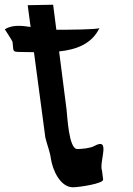

<svg xmlns="http://www.w3.org/2000/svg" viewBox="-69 -778 562 813"><path d="M48.3 -756 60.6 -663.8C20.8 -670.1 -17.9 -673.2 -48.7 -654C-48.7 -654 -16.4 -605.1 -15.8 -600C-10.8 -561.4 -19.2 -558.3 15.6 -558C34.7 -557.8 54.6 -557.3 74.8 -557L123.1 -195C130.4 -164.5 142.1 -137.8 146.2 -108C153.1 -58.4 186.1 15 239.9 15C263.9 15 370 -0.2 367.7 -18L363.1 -54C348.8 -92.4 403.3 -200.8 328.7 -159C313.4 -150.5 277.8 -147 258.2 -147C221.8 -147 216.2 -287.6 212.7 -315L181.3 -560.2C254.3 -567.9 319.8 -591.7 352.2 -659.3C345 -652.7 218.4 -652 169.6 -652L156 -758ZM352.2 -659.3C352.4 -659.5 352.5 -659.8 352.6 -660C352.6 -659.8 352.5 -659.5 352.2 -659.3Z"/></svg>

Font: Rocketfuel
Style: Regular
Weight: 400
Designer: Mew Too
Foundry: Cannot Into Space Fonts.
Version: Version 0.27